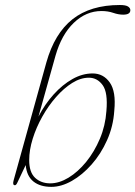

<svg xmlns="http://www.w3.org/2000/svg" viewBox="-20 -738 540 766"><path d="M201.5 -516 133.5 -273Q159 -322.5 194 -361.2Q229 -400 268.8 -422.5Q308.5 -445 349.5 -445Q392.5 -445 418 -408.8Q443.5 -372.5 436 -297Q432 -234 407.2 -178.8Q382.5 -123.5 345.5 -81.8Q308.5 -40 266.5 -16.2Q224.5 7.5 185 7.5Q140 7.5 113.2 -14Q86.5 -35.5 82.5 -79.5L49.5 -10Q44.5 1.5 39 1Q29 0.5 34.5 -19L165 -489Q197.5 -604.5 269.2 -661.2Q341 -718 458.5 -718Q481.5 -718 490.8 -712Q500 -706 500 -697.5Q500 -679.5 471.5 -679.5Q452.5 -679.5 431.5 -686.8Q410.5 -694 385 -694Q323.5 -694 274.5 -647Q225.5 -600 201.5 -516ZM334.5 -428Q301.5 -428 268 -407Q234.5 -386 203.8 -351Q173 -316 148.8 -272.8Q124.5 -229.5 110.5 -184.5Q96.5 -139.5 96.5 -99.5Q96.5 -50.5 120.2 -28.5Q144 -6.5 180.5 -6.5Q216 -6.5 253.5 -29.2Q291 -52 323.8 -92.2Q356.5 -132.5 378.5 -184.5Q400.5 -236.5 404.5 -295Q411 -369 389.5 -398.5Q368 -428 334.5 -428Z"/></svg>

Font: Fraunces 72pt Thin
Style: Italic
Weight: 100
Italic angle: -16°
Version: Version 1.000;[b76b70a41]